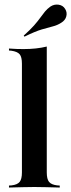

<svg xmlns="http://www.w3.org/2000/svg" viewBox="-20 -840 318 860"><path d="M133.9 -2.4Q107.3 -2.4 81.5 -1.6Q55.6 -0.8 20.2 0V-8.9L32.3 -9.7Q58.1 -12.9 68.1 -25.4Q78.2 -37.9 78.2 -67.7V-208.1H189.5V-67.7Q189.5 -37.9 199.6 -25.4Q209.7 -12.9 235.5 -9.7L247.6 -8.9V0Q212.9 -0.8 187.1 -1.6Q161.3 -2.4 133.9 -2.4ZM78.2 -208.1V-554.8Q78.2 -584.7 68.1 -596.8Q58.1 -608.9 30.6 -612.9L20.2 -613.7V-622.6Q41.1 -621 56.5 -620.6Q71.8 -620.2 86.3 -620.2Q114.5 -620.2 140.3 -623Q166.1 -625.8 189.5 -631.5V-622.6V-208.1ZM89.5 -675.8 86.3 -680.6Q115.3 -706.5 132.7 -726.2Q150 -746 160.9 -761.3Q171.8 -776.6 181.5 -788.3Q191.1 -800 205.6 -810.5Q222.6 -821.8 242.3 -819Q262.1 -816.1 271.8 -800Q281.5 -784.7 277 -766.9Q272.6 -749.2 254 -737.9Q236.3 -726.6 216.5 -721.8Q196.8 -716.9 166.9 -708.1Q137.1 -699.2 89.5 -675.8Z"/></svg>

Font: Playfair 144pt SemiCondensed
Style: Bold
Weight: 700
Width: 4
Designer: Claus Eggers Sørensen
Foundry: Claus Eggers Sørensen
Version: Version 2.203